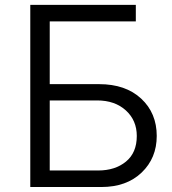

<svg xmlns="http://www.w3.org/2000/svg" viewBox="-20 -751 692 771"><path d="M179.7 -66.4H374Q442.4 -66.4 485.8 -102.1Q529.3 -137.7 529.3 -205.1Q529.3 -267.6 485.4 -307.6Q441.4 -347.7 370.1 -347.7H179.7ZM101.6 0V-731.4H525.4V-665H179.7V-413.1H377.9Q484.4 -413.1 546.9 -355Q609.4 -296.9 609.4 -205.1Q609.4 -116.2 548.8 -58.1Q488.3 0 386.7 0Z"/></svg>

Font: Batunionen A1
Style: Regular
Weight: 400
Designer: HanYang I&C Co.,Ltd.
Foundry: HanYang I&C Co.,Ltd.
Version: Version 2.50; ttfautohint (v1.6)